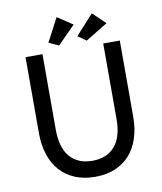

<svg xmlns="http://www.w3.org/2000/svg" viewBox="-96 -963 884 1049"><g transform="rotate(-10 346.5 -438.0)"><path d="M348 10Q285 10 236 -10.5Q187 -31 153.5 -68.5Q120 -106 102.5 -159Q85 -212 85 -277V-700H179V-283Q179 -180 223.5 -129.5Q268 -79 347 -79Q427 -79 471.5 -129.5Q516 -180 516 -281V-700H608V-278Q608 -212 590.5 -158.5Q573 -105 539.5 -67.5Q506 -30 457.5 -10Q409 10 348 10ZM553 -806 430 -731 384 -764 483 -873ZM375 -830 277 -731 222 -756 290 -886Z"/></g></svg>

Font: Tilda Sans Medium
Style: Regular
Weight: 500
Designer: ParaType Ltd
Foundry: ParaType Ltd
Version: Version 1.009